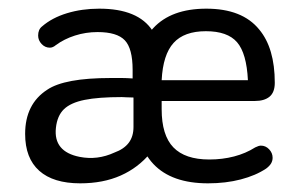

<svg xmlns="http://www.w3.org/2000/svg" viewBox="-20 -413 696 443"><path d="M286 -232Q271 -233 262 -233Q253 -233 247 -233Q241 -233 235 -233Q129 -233 89 -206Q38 -173 38 -104Q38 -48 70.5 -19Q103 10 165 10Q218 10 258.5 -8Q299 -26 327 -60Q338 -74 343.5 -91.5Q349 -109 349 -128V-226Q349 -278 345.5 -302.5Q342 -327 332 -342Q299 -393 209 -393Q169 -393 134.5 -382.5Q100 -372 77 -352Q68 -345 68 -331Q68 -320 76 -311.5Q84 -303 95 -303Q102 -303 109 -309Q128 -323 153 -331Q178 -339 205 -339Q250 -339 268 -320Q286 -301 286 -252ZM288 -188V-120Q288 -98 277 -83.5Q266 -69 244 -61Q205 -43 164 -51Q103 -63 109 -118Q112 -146 127.5 -161Q143 -176 175 -182.5Q207 -189 261 -189Q266 -189 272 -188.5Q278 -188 288 -188ZM353 -180H568Q590 -180 602 -190Q614 -200 614 -222Q614 -302 578 -345Q539 -393 456 -393Q375 -393 333.5 -348Q292 -303 292 -215V-168Q292 -79 334 -34.5Q376 10 460 10Q501 10 535.5 1Q570 -8 594 -24Q602 -30 605.5 -36Q609 -42 609 -49Q609 -60 601 -68.5Q593 -77 582 -77Q577 -77 569 -73Q547 -59 520 -52Q493 -45 463 -45Q407 -45 380 -73Q353 -101 353 -161ZM552 -228H353Q356 -287 380.5 -314Q405 -341 455 -341Q505 -341 527 -315.5Q549 -290 552 -228Z"/></svg>

Font: Beiruti
Style: Regular
Weight: 400
Version: Version 1.00